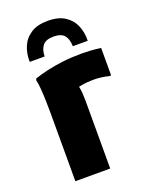

<svg xmlns="http://www.w3.org/2000/svg" viewBox="-143 -836 712 911"><g transform="rotate(-20 213.0 -380.0)"><path d="M76.4 0V-352.4Q76.4 -372.4 75.5 -403.7Q74.7 -435 72.5 -465.3Q70.3 -495.6 65.6 -513.6L69 -521.6Q97.8 -531.6 134.5 -540Q171.3 -548.4 215.7 -553.8Q260.2 -559.2 312.8 -559.2Q327.7 -559.2 353.2 -557.9Q378.7 -556.5 407.6 -552.4V-413.6H396.8Q380.3 -418.4 360.6 -420.8Q340.8 -423.2 321.6 -423.2Q288.5 -423.2 259.8 -417.8Q231 -412.5 210.9 -403.3L235.2 -441.6Q252.4 -418.4 252.4 -340V0ZM213 -760Q266.4 -760 299.2 -738.5Q331.9 -717.1 346.4 -681.9Q360.8 -646.8 359.4 -606H284.2Q283.3 -642 267.6 -661.2Q251.9 -680.4 213 -680.4Q175.1 -680.4 158.9 -661.2Q142.7 -642 141.8 -606H66.6Q65.2 -646.8 79.8 -681.9Q94.4 -717.1 127 -738.5Q159.6 -760 213 -760Z"/></g></svg>

Font: Kufam
Style: Regular
Weight: 400
Designer: Wael Morcos, Artur Schmal
Foundry: Original Type
Version: Version 1.301; ttfautohint (v1.8.3)